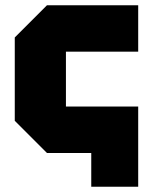

<svg xmlns="http://www.w3.org/2000/svg" viewBox="-20 -580 566 728"><path d="M158 0 36 -122V-438L158 -560H504V-384H230V-176H504V128H326V0Z"/></svg>

Font: Tektur ExtraBold
Style: Regular
Weight: 800
Designer: Adam Jagosz
Foundry: Adam Jagosz
Version: Version 1.005;gftools[0.9.30]